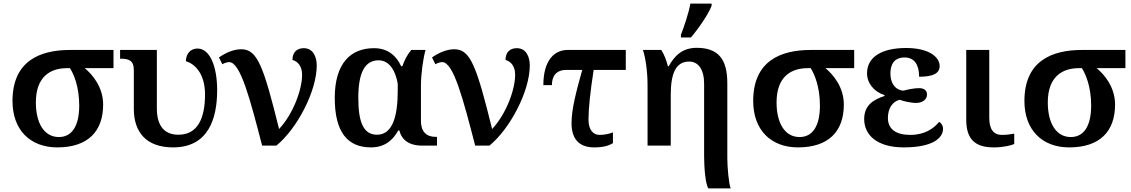

<svg xmlns="http://www.w3.org/2000/svg" viewBox="-20 -816 6340 1076"><path d="M301 10C472 10 558 -79 558 -230C558 -330 496 -400 455 -434H616V-536H372C206 -536 50 -476 50 -250C50 -88 149 10 301 10ZM310 -48C228 -48 181 -125 181 -242C181 -389 265 -434 355 -434H372C393 -402 424 -330 424 -225C424 -108 382 -48 310 -48Z M950 10C1147 10 1197 -150 1197 -311C1197 -444 1156 -544 1087 -544C1047 -544 1022 -514 1022 -473C1067 -460 1129 -408 1129 -287C1129 -155 1089 -61 980 -61C904 -61 859 -107 859 -209V-536H653V-487H657C700 -487 730 -478 730 -424V-206C730 -74 801 10 950 10Z M1449 0H1529C1645 -95 1755 -305 1755 -449C1755 -496 1736 -546 1682 -546C1647 -546 1619 -526 1619 -480C1649 -472 1673 -445 1673 -397C1673 -316 1625 -180 1544 -93C1456 -448 1422 -540 1332 -540C1287 -540 1241 -518 1207 -494L1226 -456C1238 -463 1253 -468 1264 -468C1328 -468 1382 -258 1449 0Z M2059 10C2137 10 2182 -31 2212 -85H2218C2227 -46 2258 0 2345 0H2429V-49H2421C2368 -49 2339 -80 2339 -138V-336C2339 -405 2353 -498 2365 -536H2285C2261 -508 2246 -477 2235 -445H2228C2202 -502 2155 -546 2076 -546C1944 -546 1856 -460 1856 -267C1856 -75 1928 10 2059 10ZM2093 -61C2018 -61 1988 -129 1988 -267C1988 -406 2023 -478 2102 -478C2150 -478 2193 -439 2209 -346V-308C2209 -169 2182 -61 2093 -61Z M2643 0H2723C2839 -95 2949 -305 2949 -449C2949 -496 2930 -546 2876 -546C2841 -546 2813 -526 2813 -480C2843 -472 2867 -445 2867 -397C2867 -316 2819 -180 2738 -93C2650 -448 2616 -540 2526 -540C2481 -540 2435 -518 2401 -494L2420 -456C2432 -463 2447 -468 2458 -468C2522 -468 2576 -258 2643 0Z M3310 10C3360 10 3391 1 3415 -14V-74C3394 -66 3368 -60 3340 -60C3305 -60 3278 -87 3278 -146C3278 -209 3288 -302 3307 -424H3487V-536H3160C3091 -536 3025 -483 3025 -339H3073C3073 -386 3094 -424 3153 -424H3243C3209 -302 3183 -206 3183 -125C3183 -40 3223 10 3310 10Z M3796 -606H3852C3894 -655 3952 -739 3968 -784V-796H3849C3840 -744 3814 -667 3796 -621ZM3950 240H4075C4064 214 4056 119 4056 69V-351C4056 -489 4001 -548 3884 -548C3800 -548 3757 -498 3728 -445H3723C3714 -480 3703 -509 3686 -536H3583C3598 -493 3609 -413 3609 -339V0H3739V-284C3739 -400 3765 -471 3842 -471C3893 -471 3926 -428 3926 -346V61C3926 121 3933 216 3950 240Z M4452 10C4623 10 4709 -79 4709 -230C4709 -330 4647 -400 4606 -434H4767V-536H4523C4357 -536 4201 -476 4201 -250C4201 -88 4300 10 4452 10ZM4461 -48C4379 -48 4332 -125 4332 -242C4332 -389 4416 -434 4506 -434H4523C4544 -402 4575 -330 4575 -225C4575 -108 4533 -48 4461 -48Z M5045 10C5205 10 5265 -41 5265 -95C5265 -112 5254 -128 5243 -133C5213 -96 5162 -60 5082 -60C5001 -60 4956 -92 4956 -155C4956 -211 4983 -247 5022 -257C5043 -248 5091 -239 5112 -239C5151 -239 5175 -259 5175 -286C5175 -311 5157 -322 5130 -322C5104 -322 5069 -315 5043 -308C4994 -312 4970 -353 4970 -404C4970 -453 4989 -494 5050 -494C5104 -494 5131 -453 5131 -386C5208 -386 5246 -404 5246 -446C5246 -495 5188 -547 5058 -547C4922 -547 4839 -497 4839 -405C4839 -351 4877 -302 4937 -283V-278C4879 -259 4823 -229 4823 -149C4823 -60 4894 10 5045 10Z M5550 10C5602 10 5647 -1 5664 -9V-67C5643 -63 5619 -60 5595 -60C5549 -60 5524 -90 5524 -156V-536H5395V-145C5395 -30 5450 10 5550 10Z M5972 10C6143 10 6229 -79 6229 -230C6229 -330 6167 -400 6126 -434H6287V-536H6043C5877 -536 5721 -476 5721 -250C5721 -88 5820 10 5972 10ZM5981 -48C5899 -48 5852 -125 5852 -242C5852 -389 5936 -434 6026 -434H6043C6064 -402 6095 -330 6095 -225C6095 -108 6053 -48 5981 -48Z"/></svg>

Font: Noto Serif Semi
Style: Regular
Weight: 600
Designer: Monotype Design Team
Foundry: Monotype Imaging Inc.
Version: Version 1.002